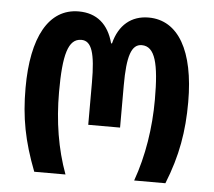

<svg xmlns="http://www.w3.org/2000/svg" viewBox="-45 -601 722 649"><g transform="rotate(5 316.5 -276.5)"><path d="M94 0H200C169 -84 154 -176 154 -276C154 -402 169 -458 214 -458C249 -458 262 -417 262 -317V-174H370V-317C370 -417 384 -458 419 -458C464 -458 479 -401 479 -278C479 -183 464 -86 433 0H539C578 -97 592 -181 592 -280C592 -453 535 -553 434 -553C376 -553 334 -519 318 -455H315C298 -519 258 -553 197 -553C95 -553 40 -452 40 -280C40 -179 55 -101 94 0Z"/></g></svg>

Font: Noto Sans Georgian ExtraCondensed SemiBold
Style: Regular
Weight: 600
Width: 2
Designer: Monotype Design Team, Akaki Razmadze
Foundry: Google LLC
Version: Version 2.005